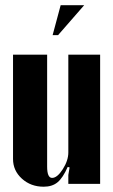

<svg xmlns="http://www.w3.org/2000/svg" viewBox="-20 -704 433 734"><path d="M202.1 -569.8H181.2L211.9 -684.1H301.8ZM238.8 -65.9Q220.7 -24.4 200.2 -7.3Q179.7 9.8 147 9.8Q97.7 9.8 63.7 -21Q29.8 -51.8 29.8 -96.2V-495.1H160.2V-66.9Q160.2 -23.9 179.2 -23.9Q198.7 -23.9 220 -57.1Q241.2 -90.3 241.2 -121.1V-495.1H362.8V-1H241.2V-35.2L246.1 -64Z"/></svg>

Font: Moniqa Black Heading
Style: Regular
Weight: 900
Designer: Rajesh Rajput
Foundry: Rajesh Rajput
Version: Version 1.000